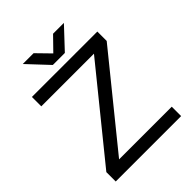

<svg xmlns="http://www.w3.org/2000/svg" viewBox="-244 -1002 1129 1129"><g transform="rotate(-45 320.5 -437.5)"><path d="M47 0V-78L488 -622H50V-700H594V-622L153 -78H591V0ZM276 -746V-747L401 -875H491L370 -746ZM270 -746 149 -875H239L364 -747V-746Z"/></g></svg>

Font: Figtree Light
Style: Regular
Weight: 400
Version: Version 2.002